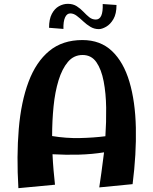

<svg xmlns="http://www.w3.org/2000/svg" viewBox="-20 -975 801 1002"><path d="M498 3Q502 -25 509 -73Q516 -121 523 -180Q461 -170 393 -168Q325 -166 254 -170Q256 -127 259.5 -86.5Q263 -46 267 -11L76 7Q66 -161 78 -302.5Q90 -444 129 -548Q168 -652 237 -709Q306 -766 410 -766Q504 -766 564.5 -708.5Q625 -651 655.5 -548Q686 -445 689 -308.5Q692 -172 672 -14ZM411 -688Q365 -688 334.5 -652Q304 -616 285.5 -555.5Q267 -495 259.5 -419.5Q252 -344 252 -265Q325 -253 396 -254.5Q467 -256 530 -264Q535 -338 534 -413Q533 -488 521 -550.5Q509 -613 483 -650.5Q457 -688 411 -688ZM311 -824 236 -830Q236 -875 250.5 -902.5Q265 -930 287.5 -942.5Q310 -955 334 -955Q361 -955 380.5 -942.5Q400 -930 415.5 -913.5Q431 -897 446 -885Q461 -873 480 -873Q519 -873 516 -954L588 -949Q588 -903 572 -875.5Q556 -848 534 -835.5Q512 -823 496 -823Q472 -823 452 -835Q432 -847 414.5 -863.5Q397 -880 380.5 -892.5Q364 -905 347 -905Q329 -905 319.5 -884Q310 -863 311 -824Z"/></svg>

Font: Marhey SemiBold
Style: Regular
Weight: 600
Designer: Nur Syamsi & Bustanul Arifin
Foundry: Namelatype
Version: Version 1.000; ttfautohint (v1.8.4.7-5d5b)